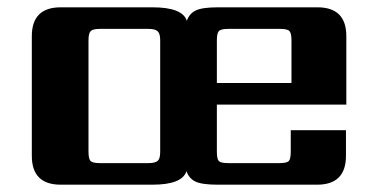

<svg xmlns="http://www.w3.org/2000/svg" viewBox="-20 -505 1024 525"><path d="M573 -278H777V-395Q777 -414 771.5 -420Q766 -426 746 -426H604Q584 -426 578.5 -420Q573 -414 573 -395ZM418 -89V-396Q418 -413 411 -419.5Q404 -426 386 -426H253Q234 -426 228 -420Q222 -414 222 -395V-90Q222 -70 228 -64.5Q234 -59 253 -59H386Q404 -59 411 -65Q418 -71 418 -89ZM576 -485H848Q927 -485 927 -406V-219H573V-90Q573 -70 578.5 -64.5Q584 -59 604 -59H744Q764 -59 769.5 -64.5Q775 -70 775 -90V-149H926V-79Q926 0 847 0H575Q531 0 513.5 -9Q496 -18 490 -37Q478 0 397 0H146Q67 0 67 -79V-406Q67 -485 146 -485H397Q479 -485 491 -448Q497 -467 514.5 -476Q532 -485 576 -485Z"/></svg>

Font: Sarpanch
Style: Bold
Weight: 700
Designer: Manushi Parikh (Devanagari and Latin), Jyotish Sonowal (Devanagari)
Foundry: Indian Type Foundry
Version: Version 2.004;PS 1.0;hotconv 1.0.78;makeotf.lib2.5.61930; tt